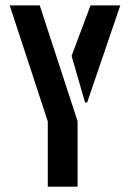

<svg xmlns="http://www.w3.org/2000/svg" viewBox="-20 -704 490 724"><path d="M16.6 -683.6H129.9L272.5 -247.1V0H160.2V-246.1ZM250 -493.2 321.3 -683.6H433.6L308.6 -317.4H300.8Z"/></svg>

Font: Post No Bills Colombo
Style: Bold
Weight: 800
Designer: Kosala Senevirathne, Siva Puranthara, Lasantha Premarathna, Tharique Azeez
Foundry: Mooniak
Version: Version 1.220 ; ttfautohint (v1.5)